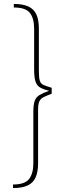

<svg xmlns="http://www.w3.org/2000/svg" viewBox="-20 -788 338 973"><path d="M50 -768Q96 -768 124 -755Q152 -742 164.5 -714.5Q177 -687 177 -642V-427Q177 -393 182 -378Q187 -363 201.5 -357Q216 -351 242 -343V-313Q218 -304 202.5 -296.5Q187 -289 180 -275.5Q173 -262 173 -233V39Q173 83 160.5 111Q148 139 120 152Q92 165 46 165V147Q106 147 127.5 119Q149 91 149 39V-223Q149 -258 156 -277Q163 -296 180.5 -306.5Q198 -317 229 -328Q199 -335 182.5 -345Q166 -355 159.5 -376Q153 -397 153 -437V-642Q153 -695 131.5 -722.5Q110 -750 50 -750Z"/></svg>

Font: Exo 2 Thin
Style: Regular
Weight: 250
Designer: Natanael Gama
Foundry: Natanael Gama
Version: Version 2.010